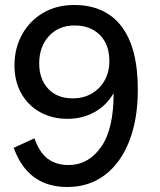

<svg xmlns="http://www.w3.org/2000/svg" viewBox="-20 -741 640 769"><path d="M277 -721Q401 -721 466.5 -635.5Q532 -550 532 -382Q532 -264 498 -176.5Q464 -89 400.5 -40.5Q337 8 250 8Q91 8 35 -149L118 -187Q138 -130 171.5 -105Q205 -80 255 -80Q333 -80 384 -151Q435 -222 435 -366V-368Q408 -320 359.5 -292.5Q311 -265 250 -265Q190 -265 142 -291Q94 -317 66 -365.5Q38 -414 38 -479Q38 -548 68.5 -603Q99 -658 153 -689.5Q207 -721 277 -721ZM279 -639Q215 -639 176 -596.5Q137 -554 137 -487Q137 -424 173 -385.5Q209 -347 271 -347Q313 -347 346 -365.5Q379 -384 398.5 -418Q418 -452 418 -496Q418 -563 380 -601Q342 -639 279 -639Z"/></svg>

Font: Livvic Medium
Style: Regular
Weight: 500
Designer: Jacques Le Bailly, Baron von Fonthausen
Version: Version 1.001; ttfautohint (v1.8.2)